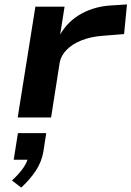

<svg xmlns="http://www.w3.org/2000/svg" viewBox="-20 -531 594 868"><path d="M60 0 140 -501H272L252 -375Q288 -437 350.5 -470.5Q413 -504 492 -507L554 -511L541 -377L442 -369Q390 -365 348.5 -348.5Q307 -332 281.5 -306Q256 -280 250 -249L211 0ZM76 317 34 285Q68 254 87 225.5Q106 197 109 171L128 191H42L61 71H189L176 155Q168 201 142 240.5Q116 280 76 317Z"/></svg>

Font: Nunito Sans 7pt Expanded
Style: Bold Italic
Weight: 700
Width: 7
Italic angle: -9°
Designer: Vernon Adams
Foundry: Vernon Adams
Version: Version 3.101;gftools[0.9.27]